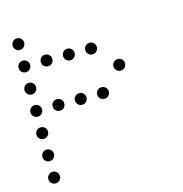

<svg xmlns="http://www.w3.org/2000/svg" viewBox="-99 -767 797 834"><g transform="rotate(-15 300.0 -350.0)"><path d="M49 -676Q39 -676 31.5 -668.5Q24 -661 24 -651V-649Q24 -639 31.5 -631.5Q39 -624 49 -624H51Q61 -624 68.5 -631.5Q76 -639 76 -649V-651Q76 -661 68.5 -668.5Q61 -676 51 -676ZM49 -576Q39 -576 31.5 -568.5Q24 -561 24 -551V-549Q24 -539 31.5 -531.5Q39 -524 49 -524H51Q61 -524 68.5 -531.5Q76 -539 76 -549V-551Q76 -561 68.5 -568.5Q61 -576 51 -576ZM149 -576Q139 -576 131.5 -568.5Q124 -561 124 -551V-549Q124 -539 131.5 -531.5Q139 -524 149 -524H151Q161 -524 168.5 -531.5Q176 -539 176 -549V-551Q176 -561 168.5 -568.5Q161 -576 151 -576ZM249 -576Q239 -576 231.5 -568.5Q224 -561 224 -551V-549Q224 -539 231.5 -531.5Q239 -524 249 -524H251Q261 -524 268.5 -531.5Q276 -539 276 -549V-551Q276 -561 268.5 -568.5Q261 -576 251 -576ZM349 -576Q339 -576 331.5 -568.5Q324 -561 324 -551V-549Q324 -539 331.5 -531.5Q339 -524 349 -524H351Q361 -524 368.5 -531.5Q376 -539 376 -549V-551Q376 -561 368.5 -568.5Q361 -576 351 -576ZM49 -476Q39 -476 31.5 -468.5Q24 -461 24 -451V-449Q24 -439 31.5 -431.5Q39 -424 49 -424H51Q61 -424 68.5 -431.5Q76 -439 76 -449V-451Q76 -461 68.5 -468.5Q61 -476 51 -476ZM449 -476Q439 -476 431.5 -468.5Q424 -461 424 -451V-449Q424 -439 431.5 -431.5Q439 -424 449 -424H451Q461 -424 468.5 -431.5Q476 -439 476 -449V-451Q476 -461 468.5 -468.5Q461 -476 451 -476ZM49 -376Q39 -376 31.5 -368.5Q24 -361 24 -351V-349Q24 -339 31.5 -331.5Q39 -324 49 -324H51Q61 -324 68.5 -331.5Q76 -339 76 -349V-351Q76 -361 68.5 -368.5Q61 -376 51 -376ZM149 -376Q139 -376 131.5 -368.5Q124 -361 124 -351V-349Q124 -339 131.5 -331.5Q139 -324 149 -324H151Q161 -324 168.5 -331.5Q176 -339 176 -349V-351Q176 -361 168.5 -368.5Q161 -376 151 -376ZM249 -376Q239 -376 231.5 -368.5Q224 -361 224 -351V-349Q224 -339 231.5 -331.5Q239 -324 249 -324H251Q261 -324 268.5 -331.5Q276 -339 276 -349V-351Q276 -361 268.5 -368.5Q261 -376 251 -376ZM349 -376Q339 -376 331.5 -368.5Q324 -361 324 -351V-349Q324 -339 331.5 -331.5Q339 -324 349 -324H351Q361 -324 368.5 -331.5Q376 -339 376 -349V-351Q376 -361 368.5 -368.5Q361 -376 351 -376ZM49 -276Q39 -276 31.5 -268.5Q24 -261 24 -251V-249Q24 -239 31.5 -231.5Q39 -224 49 -224H51Q61 -224 68.5 -231.5Q76 -239 76 -249V-251Q76 -261 68.5 -268.5Q61 -276 51 -276ZM49 -176Q39 -176 31.5 -168.5Q24 -161 24 -151V-149Q24 -139 31.5 -131.5Q39 -124 49 -124H51Q61 -124 68.5 -131.5Q76 -139 76 -149V-151Q76 -161 68.5 -168.5Q61 -176 51 -176ZM49 -76Q39 -76 31.5 -68.5Q24 -61 24 -51V-49Q24 -39 31.5 -31.5Q39 -24 49 -24H51Q61 -24 68.5 -31.5Q76 -39 76 -49V-51Q76 -61 68.5 -68.5Q61 -76 51 -76Z"/></g></svg>

Font: Doto Rounded
Style: Regular
Weight: 400
Monospace: yes
Version: Version 1.000